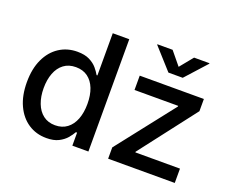

<svg xmlns="http://www.w3.org/2000/svg" viewBox="-122 -958 1403 1169"><g transform="rotate(20 579.5 -373.0)"><path d="M272 10.7Q205.6 10.7 154.3 -23.2Q103 -57.1 74 -119.9Q44.9 -182.6 44.9 -269.5Q44.9 -356.4 74.2 -418.9Q103.5 -481.4 155 -514.9Q206.5 -548.3 272 -548.3Q319.8 -548.3 350.8 -532.7Q381.8 -517.1 400.4 -495.1Q418.9 -473.1 429.2 -454.1H434.6V-727.5H541.5V0H437.5V-84.5H429.7Q418.9 -64.9 399.9 -42.7Q380.9 -20.5 350.1 -4.9Q319.3 10.7 272 10.7ZM295.4 -80.6Q340.8 -80.6 372.6 -104.5Q404.3 -128.4 420.7 -171.1Q437 -213.9 437 -270Q437 -326.7 420.7 -368.7Q404.3 -410.6 372.8 -433.8Q341.3 -457 295.4 -457Q249 -457 217.3 -433.1Q185.5 -409.2 169.4 -366.9Q153.3 -324.7 153.3 -270Q153.3 -215.3 169.7 -172.4Q186 -129.4 217.8 -105Q249.5 -80.6 295.4 -80.6ZM669.4 0V-73.2L960 -443.8V-448.2H677.2V-541H1092.8V-461.9L812 -97.2V-92.8H1101.1V0ZM811.5 -757.3 881.3 -672.4 950.7 -757.3H1050.3V-753.9L927.7 -618.2H835L712.9 -753.9V-757.3Z"/></g></svg>

Font: Inter 17pt Medium
Style: Regular
Weight: 500
Version: Version 4.001;git-66647c0bb